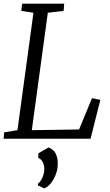

<svg xmlns="http://www.w3.org/2000/svg" viewBox="-20 -763 607 1056"><path d="M0 0 3 -35 76 -47 164 -693 97 -703 102 -743H333L330 -703L243 -693L155 -47L415 -51L486 -223L532 -214L478 0ZM188.5 256.5V247.5Q200 238.5 207.8 224.8Q215.5 211 219.8 195.2Q224 179.5 223.5 165Q223.5 145 214.8 128.2Q206 111.5 191 106V80L247 48Q276 59 287.5 84.2Q299 109.5 297.5 143.5Q296.5 174.5 284.5 202.5Q272.5 230.5 255.8 249.5Q239 268.5 223 273Z"/></svg>

Font: Merriweather Light 18pt Light
Style: Italic
Weight: 300
Italic angle: -7.8°
Version: Version 2.101